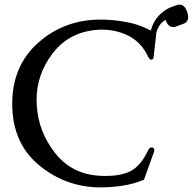

<svg xmlns="http://www.w3.org/2000/svg" viewBox="-20 -790 841 828"><path d="M414.1 18.1Q264.2 18.1 148.4 -77.6Q32.7 -173.3 32.7 -342.3Q32.7 -506.8 145.3 -606.2Q257.8 -705.6 414.1 -705.6Q470.2 -705.6 533.2 -693.4Q584 -683.1 630.4 -658.2Q647.5 -724.1 710.4 -756.3L740.7 -767.6Q748 -770 754.4 -770Q776.4 -770 787.1 -738.8Q791.5 -726.1 791.5 -716.3Q791.5 -694.8 770 -687L739.7 -675.8Q732.9 -673.3 726.6 -673.3Q704.6 -673.3 693.8 -704.6Q662.1 -685.5 653.3 -644.5Q653.8 -644 653.8 -644L642.1 -541.5Q640.1 -532.7 632.3 -532.7H630.9Q625 -533.2 618.2 -546.4Q589.8 -607.4 533.2 -636.2Q480.5 -662.1 420.9 -662.1H410.6Q278.8 -656.2 204.6 -556.6Q137.7 -467.3 137.7 -358.9Q137.7 -346.7 138.7 -334.5Q145.5 -222.2 217.8 -129.9Q290 -37.6 414.1 -31.7Q425.8 -31.2 436.5 -31.2Q499 -31.2 539.6 -50.3Q586.4 -72.8 618.2 -140.6Q624.5 -154.3 633.8 -154.3Q635.7 -154.3 637.7 -153.8Q645.5 -150.9 645.5 -142.6Q645.5 -138.7 643.6 -133.8L601.1 -15.1Q554.2 4.4 505.9 11.2Q457.5 18.1 414.1 18.1Z"/></svg>

Font: Caudex
Style: Regular
Weight: 400
Version: Version 1.04